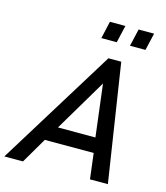

<svg xmlns="http://www.w3.org/2000/svg" viewBox="-166 -990 941 1088"><g transform="rotate(15 304.0 -446.0)"><path d="M-37.6 0 388.2 -689.9H463.4L569.8 0H464.8L446.3 -149.9H159.7L71.8 0ZM213.4 -237.3H433.1L395.5 -543.9ZM319.8 -790 342.8 -891.6H433.6L410.2 -790ZM487.8 -790 511.2 -891.6H602.1L578.6 -790Z"/></g></svg>

Font: Acari Sans Medium
Style: Italic
Weight: 500
Italic angle: -13°
Designer: Alfredo Marco Pradil and Stefan Peev
Foundry: Hanken Design Co.
Version: Version 1.045